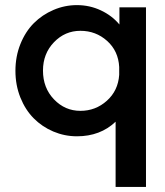

<svg xmlns="http://www.w3.org/2000/svg" viewBox="-20 -529 654 759"><path d="M437 210V-47.9Q376.5 9.8 284.2 9.8Q235.4 9.8 190.9 -9Q146.5 -27.8 113.3 -61.3Q80.1 -94.7 60.5 -143.6Q41 -192.4 41 -249Q41 -306.2 60.8 -355.2Q80.6 -404.3 113.8 -437.5Q147 -470.7 191.4 -489.7Q235.8 -508.8 284.2 -508.8Q334.5 -508.8 378.7 -488Q422.9 -467.3 452.1 -432.1V-500H557.1V210ZM149.9 -250Q149.9 -181.6 193.4 -136.2Q236.8 -90.8 297.9 -90.8Q357.9 -90.8 402.3 -130.6Q446.8 -170.4 451.2 -232.9V-264.2Q447.8 -327.6 403.3 -367.4Q358.9 -407.2 297.9 -407.2Q236.8 -407.2 193.4 -362.1Q149.9 -316.9 149.9 -250Z"/></svg>

Font: Human Sans Medium
Style: Regular
Weight: 500
Designer: Tim Radville
Foundry: Continuum
Version: Version 1.000;FEAKit 1.0